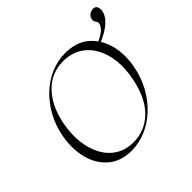

<svg xmlns="http://www.w3.org/2000/svg" viewBox="-175 -880 1071 1071"><g transform="rotate(-45 361.0 -344.5)"><path d="M285 12Q204 12 150.5 -32Q97 -76 76.5 -150Q56 -224 71 -313Q83 -384 115 -443Q147 -502 192.5 -545.5Q238 -589 293.5 -612.5Q349 -636 409 -636Q494 -636 547.5 -591.5Q601 -547 621.5 -473.5Q642 -400 626 -313Q613 -241 580.5 -181.5Q548 -122 501.5 -78.5Q455 -35 399.5 -11.5Q344 12 285 12ZM327 -14Q416 -14 481 -76.5Q546 -139 571 -260Q587 -335 580 -399Q573 -463 545.5 -511Q518 -559 473 -585.5Q428 -612 368 -612Q274 -612 210.5 -545.5Q147 -479 125 -366Q111 -295 118 -231.5Q125 -168 151 -119Q177 -70 221.5 -42Q266 -14 327 -14ZM573 -531 572 -545Q651 -578 659 -617Q661 -628 656.5 -633.5Q652 -639 648.5 -645.5Q645 -652 647 -666Q651 -683 665 -692Q679 -701 692 -701Q711 -701 717 -687.5Q723 -674 721 -658Q716 -627 692.5 -603Q669 -579 637 -561Q605 -543 573 -531Z"/></g></svg>

Font: Cormorant Light Light
Style: Italic
Weight: 300
Italic angle: -10°
Version: Version 4.000